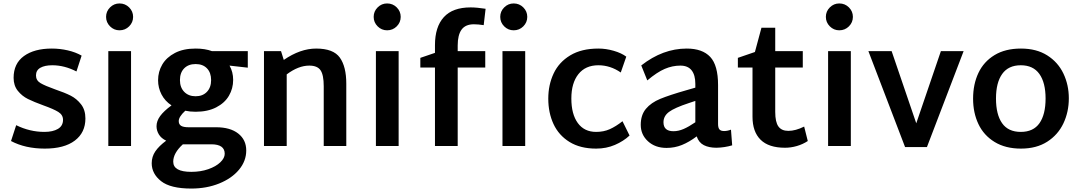

<svg xmlns="http://www.w3.org/2000/svg" viewBox="-20 -848 6270 1115"><path d="M44 -29 74 -121Q153 -82 238 -82Q287 -82 316.5 -99.5Q346 -117 346 -152Q346 -181 318.5 -198Q291 -215 232 -236Q177 -256 142.5 -273Q108 -290 83.5 -320.5Q59 -351 59 -396Q59 -479 119 -522.5Q179 -566 281 -566Q328 -566 373.5 -555.5Q419 -545 454 -525L424 -433Q354 -469 284 -469Q240 -469 214.5 -454.5Q189 -440 189 -410Q189 -381 215 -365.5Q241 -350 300 -329Q356 -310 390.5 -292.5Q425 -275 450.5 -242.5Q476 -210 476 -160Q476 -78 414.5 -31.5Q353 15 240 15Q127 15 44 -29Z M596 -750Q596 -782 619 -805Q642 -828 674 -828Q707 -828 730 -805Q753 -782 753 -750Q753 -718 730 -695Q707 -672 674 -672Q642 -672 619 -695Q596 -718 596 -750ZM609 -551H741V0H609Z M1419 -455 1313 -467Q1334 -430 1334 -384Q1334 -334 1309.5 -292Q1285 -250 1235.5 -224.5Q1186 -199 1116 -199Q1083 -199 1056 -205Q1018 -170 1018 -145Q1018 -126 1031.5 -117.5Q1045 -109 1075 -109H1235Q1317 -109 1363.5 -72.5Q1410 -36 1410 26Q1410 87 1368 137.5Q1326 188 1253 217.5Q1180 247 1091 247Q970 247 915.5 204Q861 161 861 100Q861 62 882 31Q903 0 945 -31Q916 -45 902.5 -67.5Q889 -90 889 -115Q889 -145 910 -174Q931 -203 976 -236Q938 -261 918 -299.5Q898 -338 898 -382Q898 -432 922.5 -473.5Q947 -515 996 -540.5Q1045 -566 1116 -566Q1171 -566 1211 -551H1419ZM1206 -383Q1206 -426 1182 -451Q1158 -476 1116 -476Q1074 -476 1049.5 -451Q1025 -426 1025 -383Q1025 -340 1050 -314.5Q1075 -289 1116 -289Q1157 -289 1181.5 -314.5Q1206 -340 1206 -383ZM1207 -10H1056H1042Q986 41 986 91Q986 150 1091 150Q1145 150 1189.5 134.5Q1234 119 1259.5 94.5Q1285 70 1285 45Q1285 -10 1207 -10Z M1991 -362V0H1860V-347Q1860 -413 1841.5 -440Q1823 -467 1776 -467Q1713 -467 1645 -416V0H1513V-551H1612L1628 -500Q1724 -566 1816 -566Q1916 -566 1953.5 -513.5Q1991 -461 1991 -362Z M2150 -750Q2150 -782 2173 -805Q2196 -828 2228 -828Q2261 -828 2284 -805Q2307 -782 2307 -750Q2307 -718 2284 -695Q2261 -672 2228 -672Q2196 -672 2173 -695Q2150 -718 2150 -750ZM2163 -551H2295V0H2163Z M2421 0ZM2638 -551H2798V-456H2638V0H2506V-456H2421V-512L2506 -541V-586Q2506 -692 2557.5 -748.5Q2609 -805 2713 -805Q2749 -805 2800 -797L2789 -702Q2756 -707 2732 -707Q2683 -707 2660.5 -676Q2638 -645 2638 -584ZM2885 -750Q2885 -782 2908 -805Q2931 -828 2963 -828Q2996 -828 3019 -805Q3042 -782 3042 -750Q3042 -718 3019 -695Q2996 -672 2963 -672Q2931 -672 2908 -695Q2885 -718 2885 -750ZM2898 -551H3030V0H2898Z M3164 -275Q3164 -355 3195 -421Q3226 -487 3291.5 -526.5Q3357 -566 3455 -566Q3499 -566 3544 -553Q3589 -540 3617 -519L3585 -427Q3524 -469 3455 -469Q3380 -469 3339 -417.5Q3298 -366 3298 -276Q3298 -185 3335.5 -133.5Q3373 -82 3442 -82Q3486 -82 3521.5 -98Q3557 -114 3595 -144L3636 -61Q3601 -28 3551 -6.5Q3501 15 3442 15Q3350 15 3287.5 -23.5Q3225 -62 3194.5 -127.5Q3164 -193 3164 -275Z M4232 -4Q4188 9 4141 10Q4097 10 4067.5 -5Q4038 -20 4026 -56Q3982 -23 3940 -6Q3898 11 3851 11Q3785 11 3743 -27.5Q3701 -66 3701 -123Q3701 -180 3731 -216Q3761 -252 3814.5 -274Q3868 -296 3966 -324L4018 -339V-361Q4018 -412 3996.5 -439.5Q3975 -467 3931 -467Q3885 -467 3840.5 -448Q3796 -429 3739 -381L3704 -468Q3829 -566 3968 -566Q4059 -566 4104.5 -517.5Q4150 -469 4150 -354V-128Q4150 -106 4158 -96.5Q4166 -87 4185 -87Q4204 -87 4225 -95ZM3891 -86Q3920 -86 3950 -99Q3980 -112 4018 -138V-262L3982 -250Q3897 -222 3865 -198Q3833 -174 3833 -138Q3833 -86 3891 -86Z M4671 -29Q4642 -10 4607.5 0Q4573 10 4539 10Q4444 10 4397 -36.5Q4350 -83 4350 -170V-456H4265V-512L4364 -546L4402 -687H4482V-551H4642V-456H4482V-198Q4482 -139 4500.5 -113.5Q4519 -88 4558 -88Q4600 -88 4650 -113Z M4776 -750Q4776 -782 4799 -805Q4822 -828 4854 -828Q4887 -828 4910 -805Q4933 -782 4933 -750Q4933 -718 4910 -695Q4887 -672 4854 -672Q4822 -672 4799 -695Q4776 -718 4776 -750ZM4789 -551H4921V0H4789Z M5576 -551 5363 6H5236L5023 -551H5158L5301 -132L5444 -551Z M5631 -275Q5631 -359 5662 -424.5Q5693 -490 5755.5 -528Q5818 -566 5909 -566Q5999 -566 6061.5 -526.5Q6124 -487 6155.5 -421Q6187 -355 6187 -277Q6187 -198 6155.5 -131.5Q6124 -65 6061.5 -25Q5999 15 5909 15Q5819 15 5756 -23.5Q5693 -62 5662 -127.5Q5631 -193 5631 -275ZM6052 -276Q6052 -368 6016 -418.5Q5980 -469 5908 -469Q5836 -469 5800 -418.5Q5764 -368 5764 -276Q5764 -183 5799.5 -132.5Q5835 -82 5908 -82Q5981 -82 6016.5 -132.5Q6052 -183 6052 -276Z"/></svg>

Font: MartelSansBold
Style: Bold
Weight: 700
Designer: Dan Reynolds and Mathieu Réguer
Foundry: Dan Reynolds and Mathieu Réguer
Version: Version 1.002; ttfautohint (v1.1) -l 5 -r 5 -G 72 -x 0 -D la